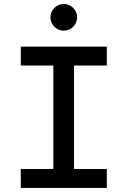

<svg xmlns="http://www.w3.org/2000/svg" viewBox="-20 -922 626 942"><path d="M82 0H503.9V-92.8H343.3V-600.6H503.9V-693.4H82V-600.6H241.7V-92.8H82ZM293 -771.5C329.1 -771.5 358.4 -800.8 358.4 -836.9C358.4 -873.5 329.1 -902.3 293 -902.3C256.8 -902.3 227.5 -873.5 227.5 -836.9C227.5 -800.8 256.8 -771.5 293 -771.5Z"/></svg>

Font: Cascadia Code PL
Style: Regular
Weight: 400
Monospace: yes
Designer: Aaron Bell
Foundry: Saja Typeworks
Version: Version 2404.023